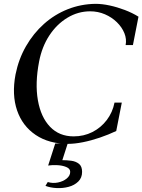

<svg xmlns="http://www.w3.org/2000/svg" viewBox="-20 -735 742 1001"><path d="M336 15Q235 15 166 -31.5Q97 -78 69 -159.5Q41 -241 61 -347Q77 -427 115.5 -494Q154 -561 209.5 -610.5Q265 -660 333.5 -687Q402 -714 478 -715Q512 -715 551.5 -706.5Q591 -698 630.5 -683Q670 -668 702 -648L673 -500H635Q641 -531 628.5 -562Q616 -593 589.5 -619Q563 -645 527 -660.5Q491 -676 450 -676Q387 -676 331.5 -642.5Q276 -609 237.5 -550.5Q199 -492 184 -415Q162 -301 177.5 -212.5Q193 -124 241 -74Q289 -24 364 -24Q417 -24 461.5 -46.5Q506 -69 536.5 -109Q567 -149 577 -200H615L586 -52Q546 -33 500.5 -17.5Q455 -2 412 6.5Q369 15 336 15ZM217 234 229 214Q255 222 282 216.5Q309 211 327.5 196Q346 181 346 161Q346 144 325 135.5Q304 127 277 126Q250 125 231 128L268 13H333L305 100Q327 100 351 103Q375 106 391.5 119Q408 132 408 161Q408 192 388 211.5Q368 231 338 239Q308 247 275.5 245.5Q243 244 217 234Z"/></svg>

Font: Wittgenstein-Italic Regular
Style: Italic
Weight: 400
Italic angle: -11°
Designer: Jörg Drees
Foundry: Jörg Drees
Version: Version 1.000; ttfautohint (v1.8.4.7-5d5b)